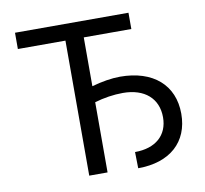

<svg xmlns="http://www.w3.org/2000/svg" viewBox="-81 -815 969 909"><g transform="rotate(-10 404.0 -360.5)"><path d="M593.8 -727.3H48.3V-649.1H277V0H365.1V-337.4C408.4 -350.5 457 -358 501.4 -358C605.5 -358 669 -302.6 669 -211.6C669 -125 608.7 -72.4 509.9 -72.4L511.4 5.7C664.1 5.7 757.1 -77.1 757.1 -213.1C757.1 -351.6 660.2 -436.1 501.4 -436.1C461.3 -436.1 412.3 -427.9 365.1 -414.4V-649.1H593.8Z"/></g></svg>

Font: Karasuma Gothic
Style: Regular
Weight: 400
Designer: Rasmus Andersson, Ryoko Nishizuka
Foundry: Genbu
Version: Version 1.00